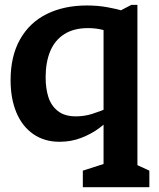

<svg xmlns="http://www.w3.org/2000/svg" viewBox="-20 -576 660 796"><path d="M323.4 131.5 441.9 93.4 409.3 149.2V-495.9L524.7 -555.8H549.7V149.6L516.5 93.4L599.2 131.5V200H323.4ZM498.7 -528.8V-420L483.9 -426.2Q442.9 -442.2 411.5 -450.8Q380.2 -459.5 345.1 -459.5Q285.8 -459.5 246.4 -434.3Q207.1 -409.2 188.2 -363.6Q169.2 -318 169.2 -255.3Q169.2 -209.8 180.4 -174.1Q191.6 -138.4 219.5 -116Q247.3 -93.6 294.9 -93.6Q329.2 -93.6 361.4 -103.6Q393.6 -113.7 437.7 -132.1L446 -93.5Q421.5 -67.3 390.6 -44.3Q359.7 -21.2 317.6 -4.7Q275.6 11.8 226.9 11.8Q164.1 11.8 118.1 -20Q72.2 -51.8 48 -109.4Q23.9 -167 23.9 -243.5Q23.9 -343.8 63.5 -413.4Q103 -483 174.4 -518.2Q245.8 -553.3 340.6 -553.3Q384.8 -553.3 424.3 -546.2Q463.8 -539.2 498.7 -528.8Z"/></svg>

Font: Monaspace Xenon Var ExtraLight
Style: Regular
Weight: 200
Designer: Riley Cran and the Lettermatic Team
Version: Version 1.200 (Monaspace Xenon Var)